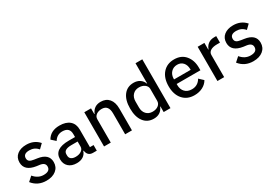

<svg xmlns="http://www.w3.org/2000/svg" viewBox="28 -1624 3574 2521"><g transform="rotate(-30 1815.0 -364.0)"><path d="M242 12Q111 12 33 -87L100 -147Q162 -72 248 -72Q346 -72 346 -144Q346 -202 268 -213L222 -219Q52 -244 52 -373Q52 -447 104.5 -489Q157 -531 243 -531Q362 -531 434 -448L371 -387Q322 -447 242 -447Q151 -447 151 -379Q151 -348 171 -332Q191 -316 235 -310L282 -303Q445 -280 445 -154Q445 -78 390 -33Q335 12 242 12Z M703 12Q624 12 579 -30Q534 -72 534 -143Q534 -298 755 -298H851V-343Q851 -446 741 -446Q661 -446 616 -374L554 -430Q611 -531 747 -531Q846 -531 900 -484Q954 -437 954 -351V-85H1009V0H952Q876 0 861 -78L859 -87H854Q839 -39 799.5 -13.5Q760 12 703 12ZM730 -68Q782 -68 816.5 -91.5Q851 -115 851 -153V-230H756Q639 -230 639 -159V-140Q639 -105 663 -86.5Q687 -68 730 -68Z M1119 0V-519H1221V-433H1226Q1266 -531 1372 -531Q1452 -531 1497 -478.5Q1542 -426 1542 -330V0H1439V-317Q1439 -443 1337 -443Q1289 -443 1255 -419Q1221 -395 1221 -352V0Z M1871 12Q1774 12 1719 -60Q1664 -132 1664 -260Q1664 -387 1719 -459Q1774 -531 1871 -531Q1924 -531 1963 -505.5Q2002 -480 2019 -434H2023V-740H2126V0H2023V-85H2019Q1978 12 1871 12ZM1902 -76Q1954 -76 1988.5 -102Q2023 -128 2023 -172V-351Q2023 -391 1988 -417Q1953 -443 1902 -443Q1843 -443 1807.5 -405Q1772 -367 1772 -304V-215Q1772 -152 1807.5 -114Q1843 -76 1902 -76Z M2487 12Q2377 12 2312.5 -61.5Q2248 -135 2248 -260Q2248 -384 2312 -457.5Q2376 -531 2485 -531Q2594 -531 2654.5 -458.5Q2715 -386 2715 -274V-234H2355V-215Q2355 -152 2392.5 -112.5Q2430 -73 2496 -73Q2587 -73 2634 -154L2696 -96Q2668 -46 2613 -17Q2558 12 2487 12ZM2355 -303H2607V-313Q2607 -375 2574 -412.5Q2541 -450 2486 -450Q2428 -450 2391.5 -411Q2355 -372 2355 -310Z M2838 0V-519H2940V-418H2945Q2958 -461 2994.5 -490Q3031 -519 3089 -519H3119V-420H3075Q3011 -420 2975.5 -398Q2940 -376 2940 -336V0Z M3379 12Q3248 12 3170 -87L3237 -147Q3299 -72 3385 -72Q3483 -72 3483 -144Q3483 -202 3405 -213L3359 -219Q3189 -244 3189 -373Q3189 -447 3241.5 -489Q3294 -531 3380 -531Q3499 -531 3571 -448L3508 -387Q3459 -447 3379 -447Q3288 -447 3288 -379Q3288 -348 3308 -332Q3328 -316 3372 -310L3419 -303Q3582 -280 3582 -154Q3582 -78 3527 -33Q3472 12 3379 12Z"/></g></svg>

Font: Anuphan Medium
Style: Regular
Weight: 500
Designer: Mike Abbink, Paul van der Laan, Pieter van Rosmalen, Mint Tantisuwanna
Foundry: Bold Monday; Cadson Demak
Version: Version 3.002;hotconv 1.0.109;makeotfexe 2.5.65596